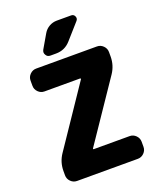

<svg xmlns="http://www.w3.org/2000/svg" viewBox="-172 -1094 983 1179"><g transform="rotate(-20 319.5 -504.0)"><path d="M256.8 -938.5Q270.5 -961.9 293.9 -975.1Q317.4 -988.3 343.8 -988.3H437.5Q454.1 -988.3 460.9 -973.1Q467.8 -958 457 -945.3L366.2 -842.8Q328.1 -799.8 270.5 -799.8H233.4Q213.9 -799.8 205.1 -816.4Q200.2 -824.2 200.2 -832.5Q200.2 -840.8 205.1 -849.6ZM66.4 -697.3Q66.4 -720.7 83.5 -737.8Q100.6 -754.9 124 -754.9H521.5Q544.9 -754.9 562 -737.8Q579.1 -720.7 579.1 -697.3V-668Q579.1 -610.4 546.9 -562.5L284.2 -174.8Q283.2 -172.9 284.2 -170.9Q285.2 -168.9 287.1 -168.9H521.5Q544.9 -168.9 562 -151.9Q579.1 -134.8 579.1 -111.3V-78.1Q579.1 -54.7 562 -37.6Q544.9 -20.5 521.5 -20.5H124Q100.6 -20.5 83.5 -37.6Q66.4 -54.7 66.4 -78.1V-106.4Q66.4 -164.1 98.6 -211.9L360.4 -599.6Q361.3 -601.6 360.4 -603.5Q359.4 -605.5 356.4 -605.5H124Q100.6 -605.5 83.5 -622.6Q66.4 -639.6 66.4 -663.1Z"/></g></svg>

Font: Gen Jyuu Gothic Heavy
Style: Bold
Weight: 900
Designer: [Source Han Sans]
Ryoko NISHIZUKA  (kana & ideographs); Paul D. Hunt (Latin, Greek & Cyrillic); Wenlong ZHANG  (bopomofo
Version: Version 1.002.20150607